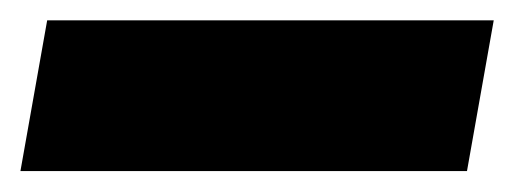

<svg xmlns="http://www.w3.org/2000/svg" viewBox="-178 -758 498 186"><path d="M-158.2 -592.3 -132.3 -738.3H300.3L274.4 -592.3Z"/></svg>

Font: Bevan
Style: Italic
Weight: 400
Italic angle: -10°
Designer: Vernon Adams
Foundry: Vernon Adams
Version: Version 2.100; ttfautohint (v1.8.3)